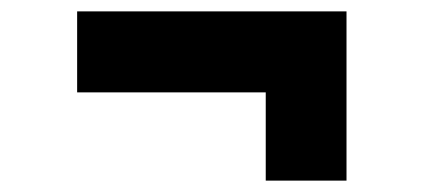

<svg xmlns="http://www.w3.org/2000/svg" viewBox="-20 -439 747 339"><path d="M449.2 -275.9H116.2V-418.9H591.8V-120.1H449.2Z"/></svg>

Font: DavidDev Light
Style: Regular
Weight: 300
Designer: David.dev
Foundry: David.dev
Version: Version 1.001;FEAKit 1.0